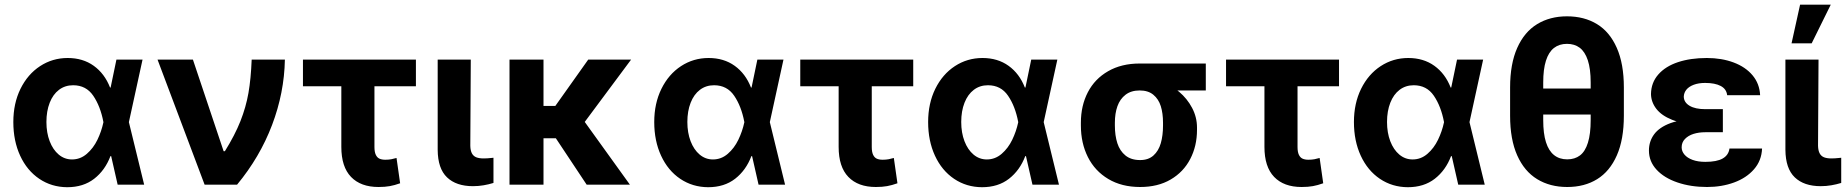

<svg xmlns="http://www.w3.org/2000/svg" viewBox="-20 -783 7827 814"><path d="M36.5 -265.6Q36.5 -344.7 66.9 -406.5Q97.4 -468.3 150 -502.7Q202.6 -537.1 267 -537.1Q331.4 -537.1 377.5 -504Q423.6 -470.9 446.6 -411.9H489.9L526.1 -266.6L591.2 0H478.8L418.2 -266.6Q405.7 -332.4 375.4 -377Q345.1 -421.6 290.1 -421.6Q255.7 -421.6 230.1 -402.2Q204.5 -382.8 190.7 -347.4Q176.8 -311.9 176.8 -265.9Q176.8 -220.3 190.6 -184.3Q204.4 -148.3 229 -127.6Q253.6 -107 285.4 -107Q320.6 -107 348.2 -130.9Q375.8 -154.8 393 -190.3Q410.1 -225.8 418.2 -263.7L473.6 -530.3H584.3L526.1 -263.7L489.9 -121.2H448.3Q425.5 -61 379.3 -25.1Q333.1 10.7 264.9 10.7Q198.9 10.3 146.7 -24.8Q94.5 -60 65.5 -122.8Q36.5 -185.5 36.5 -265.6Z M647.9 -530.3H797.9L928.1 -141.9H933.4Q976.1 -210.6 999.4 -269.6Q1022.7 -328.6 1033.3 -388.7Q1043.8 -448.8 1047 -530.3H1187.8Q1185.2 -389.4 1133.4 -253Q1081.6 -116.6 985 0H847.5Z M1743.3 -417.2H1264.4V-530.3H1743.3ZM1567.5 -530.3V-159.7Q1567.5 -139 1573.1 -127Q1578.7 -115 1588.6 -110.4Q1598.5 -105.8 1613.6 -105.8Q1628 -105.8 1639.5 -108Q1650.9 -110.2 1661.1 -113.3L1676.4 -6Q1652.7 2.5 1632.5 6.1Q1612.3 9.8 1584.9 9.8Q1509.3 9.8 1468.2 -33Q1427.1 -75.7 1427.1 -160.3V-530.3Z M1975.9 -530.3 1973.9 -164.9Q1974.4 -144.6 1980.7 -132.8Q1987 -121 1999.3 -116.1Q2011.6 -111.3 2030.4 -111.3Q2045.4 -111.3 2064.2 -113.4Q2069.5 -114.2 2072.1 -114.2V-7.4Q2052.1 -1.2 2030.4 2.5Q2008.8 6.3 1985.2 6.3Q1914.2 6.3 1875.2 -31.1Q1836.1 -68.4 1835.6 -147.9V-530.3Z M2284.2 0H2140.1V-530.3H2284.2ZM2407.5 -196.8H2259.1L2241.2 -333.8H2334.3L2473.8 -530.3H2655.6ZM2325.5 -213.5 2443.8 -287.3 2650.6 0H2467.3Z M2753.7 -265.6Q2753.7 -344.7 2784.2 -406.5Q2814.7 -468.3 2867.3 -502.7Q2919.9 -537.1 2984.3 -537.1Q3048.7 -537.1 3094.8 -504Q3140.9 -470.9 3163.9 -411.9H3207.2L3243.4 -266.6L3308.4 0H3196L3135.5 -266.6Q3123 -332.4 3092.7 -377Q3062.4 -421.6 3007.4 -421.6Q2973 -421.6 2947.4 -402.2Q2921.8 -382.8 2908 -347.4Q2894.1 -311.9 2894.1 -265.9Q2894.1 -220.3 2907.9 -184.3Q2921.7 -148.3 2946.3 -127.6Q2970.9 -107 3002.6 -107Q3037.9 -107 3065.5 -130.9Q3093.1 -154.8 3110.2 -190.3Q3127.3 -225.8 3135.5 -263.7L3190.9 -530.3H3301.6L3243.4 -263.7L3207.2 -121.2H3165.6Q3142.8 -61 3096.6 -25.1Q3050.4 10.7 2982.2 10.7Q2916.2 10.3 2864 -24.8Q2811.8 -60 2782.8 -122.8Q2753.7 -185.5 2753.7 -265.6Z M3851.7 -417.2H3372.8V-530.3H3851.7ZM3675.9 -530.3V-159.7Q3675.9 -139 3681.5 -127Q3687.1 -115 3697 -110.4Q3706.9 -105.8 3722 -105.8Q3736.4 -105.8 3747.9 -108Q3759.3 -110.2 3769.5 -113.3L3784.8 -6Q3761.1 2.5 3740.9 6.1Q3720.7 9.8 3693.3 9.8Q3617.7 9.8 3576.6 -33Q3535.5 -75.7 3535.5 -160.3V-530.3Z M3914.9 -265.6Q3914.9 -344.7 3945.3 -406.5Q3975.8 -468.3 4028.4 -502.7Q4081 -537.1 4145.4 -537.1Q4209.8 -537.1 4255.9 -504Q4302 -470.9 4325 -411.9H4368.3L4404.5 -266.6L4469.6 0H4357.2L4296.6 -266.6Q4284.2 -332.4 4253.8 -377Q4223.5 -421.6 4168.5 -421.6Q4134.1 -421.6 4108.6 -402.2Q4083 -382.8 4069.1 -347.4Q4055.2 -311.9 4055.2 -265.9Q4055.2 -220.3 4069 -184.3Q4082.8 -148.3 4107.4 -127.6Q4132 -107 4163.8 -107Q4199 -107 4226.7 -130.9Q4254.3 -154.8 4271.4 -190.3Q4288.5 -225.8 4296.6 -263.7L4352 -530.3H4462.7L4404.5 -263.7L4368.3 -121.2H4326.7Q4303.9 -61 4257.7 -25.1Q4211.6 10.7 4143.3 10.7Q4077.3 10.3 4025.1 -24.8Q3972.9 -60 3943.9 -122.8Q3914.9 -185.5 3914.9 -265.6Z M4811.8 -513.7Q4818.1 -511.6 4824.5 -505.7Q4831 -499.7 4838.1 -491.2Q4846.1 -478.6 4854.7 -468.8Q4863.2 -459 4876.3 -449.8Q4889.4 -440.5 4906.4 -435.1Q4945 -422.4 4979.1 -393.7Q5013.2 -365 5034 -325.6Q5054.8 -286.2 5054.8 -242.2V-232.4Q5054.8 -164 5026.1 -108.9Q4997.5 -53.7 4943.2 -22Q4889 9.8 4813.7 9.8Q4735.7 9.8 4678.8 -24.1Q4621.9 -58 4592.2 -117.1Q4562.5 -176.2 4562.5 -251V-262.7Q4562.5 -335.1 4592 -391.9Q4621.5 -448.8 4678.1 -481.2Q4734.7 -513.7 4811.8 -513.7ZM4813.7 -104.4Q4848.7 -104.4 4870.2 -123.8Q4891.8 -143.2 4901.3 -175.8Q4910.7 -208.5 4910.7 -251V-262.7Q4910.7 -302.7 4901.3 -332.9Q4891.8 -363.1 4869.7 -381.3Q4847.7 -399.5 4811.8 -399.5Q4775.5 -399.5 4751.8 -381.3Q4728.1 -363.1 4717.4 -332.6Q4706.6 -302.1 4706.6 -262.7V-251Q4706.6 -208.5 4717.1 -175.8Q4727.6 -143.2 4751.5 -123.8Q4775.4 -104.4 4813.7 -104.4ZM5092.1 -399.5H4811.8V-513.7H5092.1Z M5656.9 -417.2H5177.9V-530.3H5656.9ZM5481 -530.3V-159.7Q5481 -139 5486.6 -127Q5492.2 -115 5502.2 -110.4Q5512.1 -105.8 5527.1 -105.8Q5541.6 -105.8 5553.1 -108Q5564.5 -110.2 5574.7 -113.3L5589.9 -6Q5566.2 2.5 5546.1 6.1Q5525.9 9.8 5498.4 9.8Q5422.9 9.8 5381.8 -33Q5340.7 -75.7 5340.7 -160.3V-530.3Z M5720.1 -265.6Q5720.1 -344.7 5750.5 -406.5Q5781 -468.3 5833.6 -502.7Q5886.2 -537.1 5950.6 -537.1Q6015 -537.1 6061.1 -504Q6107.2 -470.9 6130.2 -411.9H6173.5L6209.7 -266.6L6274.7 0H6162.3L6101.8 -266.6Q6089.3 -332.4 6059 -377Q6028.7 -421.6 5973.7 -421.6Q5939.3 -421.6 5913.7 -402.2Q5888.1 -382.8 5874.3 -347.4Q5860.4 -311.9 5860.4 -265.9Q5860.4 -220.3 5874.2 -184.3Q5888 -148.3 5912.6 -127.6Q5937.2 -107 5969 -107Q6004.2 -107 6031.8 -130.9Q6059.4 -154.8 6076.5 -190.3Q6093.7 -225.8 6101.8 -263.7L6157.2 -530.3H6267.9L6209.7 -263.7L6173.5 -121.2H6131.9Q6109.1 -61 6062.9 -25.1Q6016.7 10.7 5948.5 10.7Q5882.5 10.3 5830.3 -24.8Q5778.1 -60 5749.1 -122.8Q5720.1 -185.5 5720.1 -265.6Z M6803.2 -297.4H6452.5V-407.6H6803.2ZM6624.3 9.8Q6551.4 9.8 6496.9 -23.5Q6442.4 -56.8 6412.3 -124.4Q6382.2 -191.9 6382.2 -292.4V-412.1Q6382.2 -512 6412.3 -579.7Q6442.4 -647.4 6496.7 -680.6Q6551 -713.8 6623.3 -713.8Q6696.5 -713.8 6750.6 -680.8Q6804.6 -647.9 6834.5 -580.2Q6864.5 -512.5 6864.5 -412.1V-292.4Q6864.5 -191.9 6834.8 -124.4Q6805.1 -56.8 6751.4 -23.5Q6697.7 9.8 6624.3 9.8ZM6623.3 -597.1Q6590.5 -597.1 6568 -579.5Q6545.5 -561.8 6534.1 -525.5Q6522.6 -489.3 6522.6 -433.2V-273.9Q6522.6 -216.7 6534.3 -180Q6546 -143.3 6568.7 -125.4Q6591.3 -107.4 6624.3 -107.4Q6656.5 -107.4 6678.5 -124.1Q6700.5 -140.7 6712.1 -177.9Q6723.8 -215 6723.8 -273.9V-433.2Q6723.8 -490.9 6711.7 -527.5Q6699.5 -564 6677.3 -580.6Q6655.1 -597.1 6623.3 -597.1Z M7284.2 -278V-222.4H7209.7Q7182.3 -222.4 7159.9 -215.4Q7137.5 -208.3 7123.5 -193.8Q7109.5 -179.4 7109.5 -158.4Q7109.5 -141.7 7121.4 -127.6Q7133.4 -113.4 7156 -105.1Q7178.6 -96.8 7209.9 -96.8Q7258.7 -96.8 7283.6 -111.1Q7308.5 -125.4 7312.2 -153.2H7450.4Q7448.4 -102.2 7416.2 -65.3Q7384.1 -28.5 7331.8 -9.4Q7279.6 9.8 7217.1 9.8Q7147.8 9.8 7091.6 -9.5Q7035.3 -28.7 7003.1 -63.7Q6970.8 -98.6 6970.8 -144.7Q6970.8 -183.8 6992.9 -213.7Q7015 -243.5 7061.6 -260.8Q7108.3 -278 7179.3 -278ZM6979.5 -384.2Q6980.1 -432.5 7010.4 -467.1Q7040.7 -501.7 7093.7 -519.4Q7146.8 -537.1 7216.2 -537.1Q7279 -537.1 7329.6 -518.2Q7380.2 -499.3 7410 -463.8Q7439.8 -428.3 7442.2 -379.4H7302.4Q7299.6 -405.5 7275.2 -418.5Q7250.8 -431.4 7209 -431.4Q7181.1 -431.4 7160.6 -423.6Q7140.1 -415.8 7129.6 -402.8Q7119.1 -389.8 7118.5 -373.1Q7119.1 -348.8 7143.2 -334.5Q7167.3 -320.2 7209.7 -320.2H7284.2V-257.2H7179.3Q7113.5 -257.2 7068.8 -275.2Q7024 -293.1 7002 -321.8Q6980.1 -350.4 6979.5 -384.2Z M7689.8 -530.3 7687.7 -164.9Q7688.3 -144.6 7694.6 -132.8Q7700.9 -121 7713.2 -116.1Q7725.5 -111.3 7744.3 -111.3Q7759.3 -111.3 7778 -113.4Q7783.3 -114.2 7786 -114.2V-7.4Q7765.9 -1.2 7744.3 2.5Q7722.6 6.3 7699.1 6.3Q7628.1 6.3 7589.1 -31.1Q7550 -68.4 7549.4 -147.9V-530.3ZM7611.6 -763.1H7741.6L7660.7 -599.2H7575.4Z"/></svg>

Font: Pretendard JP Variable
Style: Regular
Weight: 400
Designer: Base glyphs from Inter by Rasmus Andersson; Hangul glyphs from Noto Sans CJK(Source Han Sans) by Jang Soo-young and Kang
Foundry: Kil Hyung-jin
Version: Version 1.307;Glyphs 3.2 (3192)